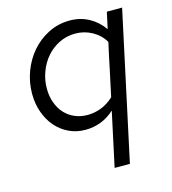

<svg xmlns="http://www.w3.org/2000/svg" viewBox="-106 -579 782 875"><g transform="rotate(-15 285.5 -142.0)"><path d="M245 7Q202 7 166.5 -10Q131 -27 105.5 -56.5Q80 -86 65.5 -126.5Q51 -167 51 -214Q51 -268 69.5 -318Q88 -368 121.5 -407Q155 -446 201.5 -469.5Q248 -493 303 -493Q352 -493 392.5 -471Q433 -449 460 -410Q465 -430 468.5 -449Q472 -468 477 -488H549Q511 -313 474 -139.5Q437 34 399 209H327Q341 145 354.5 81Q368 17 382 -47Q353 -20 318 -6.5Q283 7 245 7ZM122 -220Q122 -184 133 -153.5Q144 -123 163.5 -101.5Q183 -80 210.5 -68Q238 -56 271 -56Q304 -56 335.5 -68Q367 -80 395 -106Q409 -168 421.5 -229.5Q434 -291 448 -353Q428 -388 391 -408.5Q354 -429 312 -429Q270 -429 235 -411.5Q200 -394 175 -365Q150 -336 136 -298Q122 -260 122 -220Z"/></g></svg>

Font: Rosa Sans Light
Style: Italic
Weight: 300
Italic angle: -12°
Designer: Pentagram / MCKL
Foundry: Pentagram / MCKL
Version: Version 1.005;September 16, 2019;FontCreator 11.5.0.2425 64-